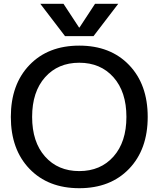

<svg xmlns="http://www.w3.org/2000/svg" viewBox="-20 -980 834 1010"><path d="M398 -835 480 -960H602L472 -790H322L192 -960H314L396 -835ZM135 -638Q233 -740 397 -740Q561 -740 659 -638Q757 -536 757 -365Q757 -194 659 -92Q561 10 397 10Q233 10 135 -92Q37 -194 37 -365Q37 -536 135 -638ZM217 -156.5Q285 -80 397 -80Q509 -80 577 -156.5Q645 -233 645 -365Q645 -497 577 -573.5Q509 -650 397 -650Q285 -650 217 -573.5Q149 -497 149 -365Q149 -233 217 -156.5Z"/></svg>

Font: M PLUS 1p Medium
Style: Regular
Weight: 500
Version: Version 1.062